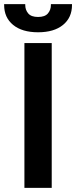

<svg xmlns="http://www.w3.org/2000/svg" viewBox="-52 -908 368 928"><path d="M66 0V-700H198V0ZM132 -752Q55 -752 11.5 -787.5Q-32 -823 -32 -884V-888H70V-884Q70 -860 84.5 -843Q99 -826 132 -826Q165 -826 179.5 -843Q194 -860 194 -884V-888H296V-884Q296 -823 252.5 -787.5Q209 -752 132 -752Z"/></svg>

Font: Space Grotesk
Style: Bold
Weight: 700
Designer: Florian Karsten
Foundry: Florian Karsten
Version: Version 2.000